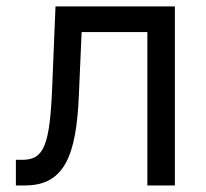

<svg xmlns="http://www.w3.org/2000/svg" viewBox="-20 -565 629 585"><path d="M28.4 0H56.8C177.6 0 212.4 -93.8 220.2 -272.7L228.7 -467.3H429V0H512.8V-545.5H149.1L139.2 -304C132.1 -120.7 113.6 -78.1 48.3 -78.1H28.4Z"/></svg>

Font: Karasuma Gothic
Style: Regular
Weight: 400
Designer: Rasmus Andersson, Ryoko Nishizuka
Foundry: Genbu
Version: Version 1.00